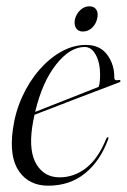

<svg xmlns="http://www.w3.org/2000/svg" viewBox="-20 -581 402 609"><path d="M323 -139Q297.5 -69.5 249.2 -30.8Q201 8 133 8Q72 8 40.2 -37.8Q8.5 -83.5 21 -172Q28.5 -226 50.5 -274.2Q72.5 -322.5 104.8 -359.5Q137 -396.5 175 -417.5Q213 -438.5 252.5 -438.5Q297 -438.5 320 -407.5Q343 -376.5 342.5 -335Q342.5 -324 356 -327Q361 -328 362 -325Q363 -322 358.5 -320Q354.5 -318.5 333 -310.2Q311.5 -302 279.8 -290Q248 -278 212.8 -264.5Q177.5 -251 144.8 -238.2Q112 -225.5 89.5 -217Q85 -197.5 82 -177Q71 -100 96 -59.2Q121 -18.5 169 -18.5Q215 -18.5 253.2 -48.2Q291.5 -78 317 -141Q319 -146 322 -146Q325.5 -145.5 323 -139ZM248.5 -432Q202 -432 158 -376.5Q114 -321 91.5 -226Q113 -234.5 142.2 -246Q171.5 -257.5 201.2 -269.2Q231 -281 255.8 -290.8Q280.5 -300.5 293 -305.5Q297.5 -318.5 297.5 -344Q297.5 -381.5 284 -406.8Q270.5 -432 248.5 -432ZM243 -481Q227.5 -481 220.8 -492.5Q214 -504 218 -521Q222.5 -538 235.2 -549.5Q248 -561 263.5 -561Q279.5 -561 286 -549.5Q292.5 -538 288 -521Q284 -504 271.5 -492.5Q259 -481 243 -481Z"/></svg>

Font: Fraunces 144pt Light
Style: Italic
Weight: 300
Italic angle: -16°
Version: Version 1.000;[0bf87f6ff]